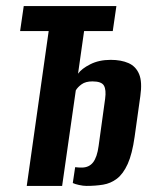

<svg xmlns="http://www.w3.org/2000/svg" viewBox="-20 -611 504 631"><path d="M67.9 0 140 -509H46.1L58 -591H362.5L350.6 -509H256.4L236.5 -368.8Q248.2 -385.4 276.8 -399.8Q305.5 -414.3 343.7 -414.3Q378.2 -414.3 402.4 -403.6Q426.6 -392.9 437.3 -367.2Q447.9 -341.5 441.2 -295.3L422.5 -162Q414.5 -105 399.7 -72.2Q384.8 -39.4 364.3 -23.8Q343.8 -8.2 318.7 -4.1Q293.5 0 264.2 0Q253.4 0 239.6 -3.1Q225.9 -6.1 219.2 -9.5L227 -61.6Q231.6 -61 237.7 -60.6Q243.7 -60.3 248.4 -60.3Q272.6 -60.3 285.9 -77.4Q299.2 -94.6 304.1 -131.3L325.5 -286.4Q329.5 -315.8 321.6 -329.6Q313.8 -343.5 283.8 -343.5Q261.4 -343.5 248.4 -334.1Q235.4 -324.8 229.1 -314L184.2 0Z"/></svg>

Font: Alumni Sans Thin
Style: Italic
Weight: 100
Italic angle: -8°
Designer: Robert E. Leuschke
Foundry: Robert E. Leuschke
Version: Version 1.016